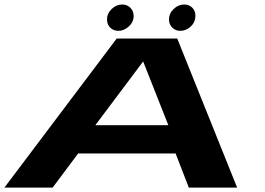

<svg xmlns="http://www.w3.org/2000/svg" viewBox="-23 -852 1203 872"><path d="M-3 0H216L332 -155H774.5L834.5 0H1054L782 -677H507ZM410 -283.5 626.5 -572H627.5L741.5 -283.5ZM515 -712Q540.5 -712 562.2 -732Q584 -752 584 -779.5Q584 -802 569 -816.8Q554 -831.5 532.5 -831.5Q505.5 -831.5 484.2 -811.2Q463 -791 463 -763.5Q463 -741.5 477.2 -726.8Q491.5 -712 515 -712ZM795.5 -712Q823 -712 843.8 -732Q864.5 -752 864.5 -779.5Q864.5 -802 850.5 -816.8Q836.5 -831.5 813 -831.5Q787 -831.5 765.8 -811.2Q744.5 -791 744.5 -763.5Q744.5 -741.5 759.2 -726.8Q774 -712 795.5 -712Z"/></svg>

Font: Anybody ExtraExpanded
Style: Bold Italic
Weight: 700
Width: 8
Italic angle: -10°
Version: Version 1.113;gftools[0.9.25]